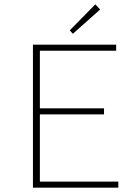

<svg xmlns="http://www.w3.org/2000/svg" viewBox="-20 -866 640 886"><path d="M132 0V-660H516V-632H164V-366H460V-338H164V-28H526V0ZM316 -710 302 -726 420 -846 442 -822Z"/></svg>

Font: Source Code Pro ExtraLight
Style: Regular
Weight: 200
Monospace: yes
Designer: Paul D. Hunt, Teo Tuominen
Foundry: Adobe
Version: Version 1.026;hotconv 1.1.0;makeotfexe 2.6.0